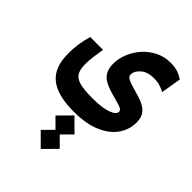

<svg xmlns="http://www.w3.org/2000/svg" viewBox="-246 -513 1078 1078"><g transform="rotate(45 293.0 26.0)"><path d="M266.1 176.8Q136.7 176.8 75.2 127.2Q13.7 77.6 13.7 -32.7Q13.7 -70.3 18.8 -107.7Q23.9 -145 36.1 -185.1H137.7Q131.3 -143.6 127.4 -117.4Q123.5 -91.3 123.5 -58.1Q123.5 -17.1 136.5 6.3Q149.4 29.8 185.1 39.6Q220.7 49.3 287.6 49.3Q366.2 49.3 406.7 33.9Q447.3 18.6 447.3 -2.4Q447.3 -16.6 428 -24.2Q408.7 -31.7 359.4 -44.4Q285.2 -64 259 -92.3Q232.9 -120.6 232.9 -170.4Q232.9 -211.9 249.5 -252.9Q266.1 -293.9 296.4 -327.9Q326.7 -361.8 367.9 -382.3Q409.2 -402.8 458.5 -402.8Q492.2 -402.8 516.4 -394.3Q540.5 -385.7 560.1 -371.6L540 -252Q522.9 -261.7 501.7 -268.3Q480.5 -274.9 454.1 -274.9Q401.4 -274.9 373.3 -249.8Q345.2 -224.6 345.2 -199.7Q345.2 -187.5 351.8 -179.9Q358.4 -172.4 378.4 -165Q398.4 -157.7 439 -146.5Q490.2 -132.8 516.1 -115.7Q542 -98.6 550.8 -77.4Q559.6 -56.2 559.6 -28.8Q559.6 26.4 527.3 73.2Q495.1 120.1 429.9 148.4Q364.7 176.8 266.1 176.8ZM283.7 455.6 208 379.9 266.6 321.3 209.5 264.2 284.7 188.5 360.4 264.2 301.8 322.8 358.9 379.9Z"/></g></svg>

Font: CaskaydiaCove NF SemiBold
Style: Regular
Weight: 600
Designer: Aaron Bell
Foundry: Saja Typeworks
Version: Version 2111.001; VTT 6.35;Nerd Fonts 3.2.1